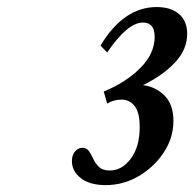

<svg xmlns="http://www.w3.org/2000/svg" viewBox="-20 -944 564 558"><path d="M287 -406Q241 -406 215 -426.2Q189 -446.5 189 -475.5Q189 -493 198 -503.8Q207 -514.5 219.5 -514.5Q232 -514.5 238.8 -504.5Q245.5 -494.5 251.5 -481.5Q257.5 -468.5 268 -458.5Q278.5 -448.5 299 -448.5Q334.5 -448.5 360.2 -483Q386 -517.5 386 -575Q386 -617 371.2 -635.8Q356.5 -654.5 333.5 -654.5Q310 -654.5 291.5 -643L281.5 -678Q347 -705 388.2 -746.8Q429.5 -788.5 429.5 -837Q429.5 -878.5 395.5 -878.5Q350.5 -878.5 291.5 -791.5L272 -811.5Q339.5 -923.5 435 -923.5Q477 -923.5 500.5 -903Q524 -882.5 524 -845.5Q524 -800.5 489.2 -763Q454.5 -725.5 395.5 -696.5Q432.5 -692 458.2 -666.2Q484 -640.5 484 -593Q484 -543.5 456 -501Q428 -458.5 383.2 -432.2Q338.5 -406 287 -406Z"/></svg>

Font: Libre Caslon Condensed SemiBold Italic
Style: Regular
Weight: 600
Italic angle: -22.583°
Designer: Pablo Impallari, Rodrigo Fuenzalida, Katja Schimmel, Ertekin Erdin
Foundry: Pablo Impallari, Rodrigo Fuenzalida
Version: Version 2.000; ttfautohint (v1.8.4.7-5d5b);gftools[0.9.33]